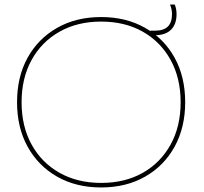

<svg xmlns="http://www.w3.org/2000/svg" viewBox="-20 -815 900 845"><path d="M425 10Q315 10 231.5 -37.5Q148 -85 101.5 -169.5Q55 -254 55 -365Q55 -477 101.5 -561Q148 -645 231.5 -692.5Q315 -740 425 -740Q535 -740 618.5 -692.5Q702 -645 748.5 -561Q795 -477 795 -365Q795 -254 748.5 -169.5Q702 -85 618.5 -37.5Q535 10 425 10ZM425 -10Q530 -10 608.5 -54.5Q687 -99 731 -179Q775 -259 775 -365Q775 -471 731 -551Q687 -631 608.5 -675.5Q530 -720 425 -720Q321 -720 242 -675.5Q163 -631 119 -551Q75 -471 75 -365Q75 -259 119 -179Q163 -99 242 -54.5Q321 -10 425 -10ZM639 -660 642 -680H662Q700 -680 718.5 -698Q737 -716 737 -753Q737 -764 734.5 -775.5Q732 -787 728 -795H749Q753 -786 755 -775Q757 -764 757 -753Q757 -708 732.5 -684Q708 -660 662 -660Z"/></svg>

Font: M PLUS 2 Thin
Style: Regular
Weight: 100
Designer: Coji Morishita
Foundry: UNDERFOREST DESIGN
Version: Version 1.001